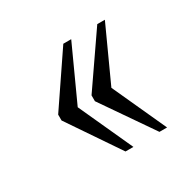

<svg xmlns="http://www.w3.org/2000/svg" viewBox="-93 -554 576 568"><g transform="rotate(-30 194.5 -270.0)"><path d="M301 -86H327L243 -270L327 -454H301L181 -280V-260ZM185 -86H212L128 -270L212 -454H185L67 -280V-260Z"/></g></svg>

Font: Noto Serif Tamil ExtraCondensed Light
Style: Italic
Weight: 300
Width: 2
Italic angle: -12°
Designer: Indian Type Foundry, Tom Grace, and the Monotype Design Team
Foundry: Monotype Imaging Inc.
Version: Version 2.003